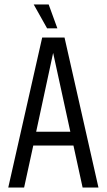

<svg xmlns="http://www.w3.org/2000/svg" viewBox="-20 -840 478 860"><path d="M350 0 309 -188H129L88 0H17L169 -672H269L421 0ZM142 -250H295L218 -603ZM237 -713H191L131 -820H198Z"/></svg>

Font: Khand
Style: Regular
Weight: 400
Designer: Devanagari: Sanchit Sawaria, Jyotish Sonowal; Latin: Satya Rajpurohit
Foundry: Indian Type Foundry
Version: Version 1.100;PS 1.0;hotconv 1.0.78;makeotf.lib2.5.61930; tt